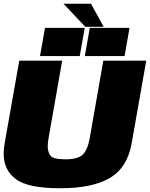

<svg xmlns="http://www.w3.org/2000/svg" viewBox="-26 -998 799 1022"><path d="M294.5 4Q122 4 57.8 -44.8Q-6.5 -93.5 -6.5 -179.5Q-6.5 -206 -1 -236.5L76.5 -675H305L232 -259.5Q228 -236.5 228 -218.5Q228 -190 242.2 -170Q256.5 -150 322 -150Q387.5 -150 413.8 -174.5Q440 -199 451 -259.5L524 -675H752.5L675 -236.5Q652.5 -106.5 559.8 -51.2Q467 4 294.5 4ZM425 -849.5 398.5 -699.5H187L213.5 -849.5ZM663.5 -849.5 637 -699.5H425.5L452 -849.5ZM312 -978H458.5L525.5 -855.5H428Z"/></svg>

Font: Rudi
Style: Regular
Weight: 400
Italic angle: -10°
Designer: Tyler Finck
Foundry: Etcetera Type Company
Version: Version 1.111; ttfautohint (v1.8.4)